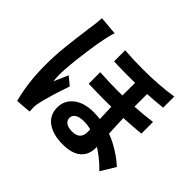

<svg xmlns="http://www.w3.org/2000/svg" viewBox="-177 -1044 1355 1355"><g transform="rotate(45 500.0 -367.0)"><path d="M746 -451Q746 -397 753 -255Q759 -147 759 -107Q759 -38 713.5 1.5Q668 41 574 41Q479 41 421.5 0Q364 -41 364 -117Q364 -187 419 -231Q474 -275 570 -275Q704 -275 817 -216Q900 -172 959 -117L893 -8Q816 -88 730.5 -134.5Q645 -181 566 -181Q524 -181 500.5 -166Q477 -151 477 -126Q477 -99 498.5 -84.5Q520 -70 558 -70Q601 -70 620 -90Q639 -110 639 -148Q639 -184 635 -270Q630 -398 630 -446V-685H746ZM586 -501Q755 -501 915 -522V-406Q750 -389 561 -389Q484 -389 403 -392V-507Q499 -501 586 -501ZM598 -734Q763 -734 894 -755V-644Q746 -627 563 -627Q493 -627 418 -630V-741Q505 -734 598 -734ZM258 -684Q248 -643 235 -547Q211 -372 211 -296Q211 -255 215 -228Q232 -269 244 -294L261 -334L322 -284Q266 -120 251 -45Q245 -19 245 1Q246 6 246 21Q246 35 247 42L132 51Q115 -9 104 -91.5Q93 -174 93 -269Q93 -360 102 -447.5Q111 -535 127 -650Q128 -659 129 -668Q130 -677 132 -687Q141 -746 142 -785L281 -773Q271 -746 265.5 -718.5Q260 -691 258 -684Z"/></g></svg>

Font: Merged Yaku Han JP
Style: Bold
Weight: 700
Designer: Ryoko NISHIZUKA 西塚涼子 (kana, bopomofo & ideographs); Paul D. Hunt (Latin, Greek & Cyrillic); Sandoll Communications 산돌커뮤니
Foundry: Adobe
Version: Version 2.004